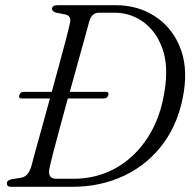

<svg xmlns="http://www.w3.org/2000/svg" viewBox="-20 -720 750 740"><path d="M6.5 -13.5Q6.5 -25.5 26 -29.5L58.5 -34.5Q73 -36.5 82.8 -45.8Q92.5 -55 100 -76.5Q105.5 -98.5 117 -139.5Q128.5 -180.5 142.8 -232.8Q157 -285 172.5 -340.5H63.5Q50.5 -340.5 54.5 -353.5Q58 -366 71.5 -366H179.5Q194.5 -421.5 208.8 -473.2Q223 -525 233.8 -566.2Q244.5 -607.5 249.5 -630.5Q256.5 -659.5 231 -664.5L199 -670.5Q181 -675 180.5 -685.5Q181 -700 202 -700H425.5Q510 -700 575.2 -658.5Q640.5 -617 672.2 -542Q704 -467 688.5 -366Q670.5 -251 611 -169.2Q551.5 -87.5 460.5 -43.8Q369.5 0 257.5 0H22.5Q6.5 0 6.5 -13.5ZM263 -31Q353.5 -31 427.2 -72.8Q501 -114.5 550 -190.8Q599 -267 614.5 -370.5Q630 -467 605.5 -534Q581 -601 531.5 -636Q482 -671 422 -671H361.5Q334 -671 324.5 -639Q318.5 -617 306.8 -574.5Q295 -532 280 -478Q265 -424 249 -366H387.5Q401 -366 397.5 -353.5Q393.5 -340.5 380 -340.5H241.5Q226 -283.5 211.2 -229.8Q196.5 -176 185.8 -134Q175 -92 170.5 -70Q162.5 -31 197.5 -31Z"/></svg>

Font: Fraunces 72pt S050 Light
Style: Italic
Weight: 300
Italic angle: -16°
Version: Version 1.000; ttfautohint (v1.8.3)